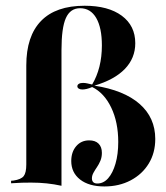

<svg xmlns="http://www.w3.org/2000/svg" viewBox="-20 -651 590 682"><path d="M350.8 11.3Q296 11.3 264.5 -13.3Q233.1 -37.9 233.1 -79Q233.1 -111.3 250.8 -131.9Q268.5 -152.4 296.8 -152.4Q318.5 -152.4 330.2 -140.7Q341.9 -129 341.9 -108.1Q341.9 -92.7 336.7 -80.2Q331.5 -67.7 324.6 -57.7Q317.7 -47.6 312.1 -37.5Q306.5 -27.4 306.5 -17.7Q306.5 0.8 325.8 0.8Q347.6 0.8 364.1 -17.7Q380.6 -36.3 390.3 -69.8Q400 -103.2 400 -146.8Q400 -216.9 375 -269Q350 -321 307.3 -341.9Q296.8 -337.1 287.9 -335.1Q279 -333.1 272.6 -333.1Q264.5 -333.1 259.7 -336.3Q254.8 -339.5 254.8 -344.4Q254.8 -350 260.1 -353.2Q265.3 -356.5 275 -356.5Q282.3 -356.5 289.9 -354.8Q297.6 -353.2 307.3 -350.8Q324.2 -379 333.1 -414.1Q341.9 -449.2 341.9 -489.5Q341.9 -552.4 321.8 -587.1Q301.6 -621.8 264.5 -621.8Q229.8 -621.8 214.1 -587.1Q198.4 -552.4 198.4 -472.6V0V8.9Q172.6 3.2 146 0.4Q119.4 -2.4 90.3 -2.4Q74.2 -2.4 57.7 -2Q41.1 -1.6 19.4 0V-8.9L28.2 -9.7Q54.8 -13.7 64.1 -25.4Q73.4 -37.1 73.4 -66.9V-418.5Q73.4 -522.6 125.8 -576.6Q178.2 -630.6 280.6 -630.6Q364.5 -630.6 412.5 -595.2Q460.5 -559.7 460.5 -497.6Q460.5 -444.4 423.4 -406Q386.3 -367.7 315.3 -346.8Q420.2 -330.6 475.8 -281.9Q531.5 -233.1 531.5 -157.3Q531.5 -108.1 508.5 -70.2Q485.5 -32.3 444.4 -10.5Q403.2 11.3 350.8 11.3Z"/></svg>

Font: Playfair 144pt SemiCondensed ExtraBold
Style: Regular
Weight: 800
Width: 4
Designer: Claus Eggers Sørensen
Foundry: Claus Eggers Sørensen
Version: Version 2.203